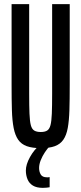

<svg xmlns="http://www.w3.org/2000/svg" viewBox="-20 -708 393 928"><path d="M177 8Q136 8 109.5 -1.5Q83 -11 68 -32.5Q53 -54 46 -89.5Q39 -125 37.5 -176Q36 -227 36 -298V-688H121V-256Q121 -195 122.5 -158.5Q124 -122 129 -103Q134 -84 145.5 -77Q157 -70 177 -70Q197 -70 208 -77Q219 -84 224 -103Q229 -122 230.5 -158.5Q232 -195 232 -256V-688H317V-298Q317 -227 315.5 -176Q314 -125 307.5 -89.5Q301 -54 286 -32.5Q271 -11 245 -1.5Q219 8 177 8ZM187 200Q157 200 139 189Q121 178 113 158.5Q105 139 105 116Q105 87 125 51Q145 15 175 -10L219 0Q209 10 197 28Q185 46 177 66Q169 86 169 104Q169 122 177 135.5Q185 149 207 149Q209 149 212.5 149Q216 149 220 148V197Q214 198 206 199Q198 200 187 200Z"/></svg>

Font: Saira UltraCondensed SemiBold
Style: Regular
Weight: 600
Width: 1
Designer: Hector Gatti with collaboration of the Omnibus-Type team
Foundry: Omnibus-Type
Version: Version 1.101